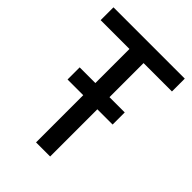

<svg xmlns="http://www.w3.org/2000/svg" viewBox="-215 -849 952 952"><g transform="rotate(45 261.0 -372.5)"><path d="M213 0V-331H103V-416H213V-655H11V-745H511V-655H312V-416H419V-331H312V0Z"/></g></svg>

Font: Pitagon Sans Text Medium
Style: Regular
Weight: 500
Designer: Travis Tran
Foundry: Pitagon
Version: Version 1.000; ttfautohint (v1.8.4.7-5d5b);gftools[0.9.26]